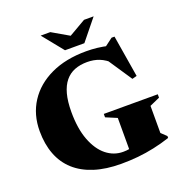

<svg xmlns="http://www.w3.org/2000/svg" viewBox="-155 -1018 1101 1165"><g transform="rotate(-20 395.0 -435.0)"><path d="M716 -80 750 -47.5V-35.5Q697 -18 644.5 -6.8Q592 4.5 539 9.8Q486 15 430 15Q332 15 257.5 -8.8Q183 -32.5 132.5 -78.2Q82 -124 56.8 -190.2Q31.5 -256.5 31.5 -340.5Q31.5 -447 84 -528Q136.5 -609 233 -654.5Q329.5 -700 461.5 -700Q498.5 -700 531.8 -696.2Q565 -692.5 610.5 -682.5L561.5 -669L635.5 -724.5H654.5L699 -454.5L669 -446.5L544 -633.5L596 -574Q558.5 -608.5 523 -622.5Q487.5 -636.5 445 -636.5Q399.5 -636.5 363.8 -622.5Q328 -608.5 303 -578.2Q278 -548 265 -500Q252 -452 252 -384Q252 -276.5 280.5 -201.8Q309 -127 357.2 -88.2Q405.5 -49.5 465.5 -49.5Q487 -49.5 506.2 -53Q525.5 -56.5 543.2 -64Q561 -71.5 577 -82.5L504.5 -12V-254L433 -284V-306H781.5V-284L716 -255ZM427 -808.5H386L515.5 -883.5H577.5L469 -749.5H344L235.5 -883.5H297.5Z"/></g></svg>

Font: Newsreader 36pt ExtraBold
Style: Regular
Weight: 800
Designer: Hugues Gentile
Foundry: Production Type
Version: Version 1.003